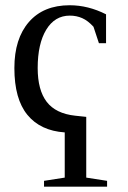

<svg xmlns="http://www.w3.org/2000/svg" viewBox="-20 -491 484 724"><path d="M379.9 -328.1H353L332.5 -390.1Q311.5 -413.1 290 -422.6Q268.6 -432.1 243.2 -432.1Q186.5 -432.1 154.3 -378.9Q122.1 -325.7 122.1 -234.4Q122.1 -151.4 156.2 -106.9Q190.4 -62.5 263.7 -54.7L305.2 -50.3V178.7L383.8 190.9V212.9H146V190.9L224.1 178.7V8.3Q132.3 2 83.3 -57.9Q34.2 -117.7 34.2 -234.4Q34.2 -345.2 89.1 -408.2Q144 -471.2 242.7 -471.2Q312.5 -471.2 379.9 -437Z"/></svg>

Font: Liberation Serif
Style: Regular
Weight: 400
Designer: Steve Matteson
Foundry: Ascender Corporation
Version: Version 2.1.5